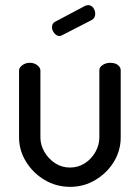

<svg xmlns="http://www.w3.org/2000/svg" viewBox="-20 -718 544 746"><path d="M253 8Q198 8 153 -19Q108 -46 81 -90Q54 -134 54 -184V-444Q54 -455 66.5 -464.5Q79 -474 96 -474Q113 -474 125 -464.5Q137 -455 137 -444V-184Q137 -155 152.5 -128Q168 -101 194 -84Q220 -67 252 -67Q284 -67 310 -84Q336 -101 351 -128Q366 -155 366 -184V-445Q366 -457 379 -465.5Q392 -474 408 -474Q427 -474 438 -465.5Q449 -457 449 -445V-184Q449 -133 422.5 -89.5Q396 -46 351 -19Q306 8 253 8ZM212 -578Q200 -578 191 -589Q182 -600 182 -612Q182 -628 195 -634L312 -696Q318 -698 322 -698Q335 -698 342.5 -687.5Q350 -677 350 -664Q350 -648 336 -640L223 -582Q220 -581 217.5 -579.5Q215 -578 212 -578Z"/></svg>

Font: Dosis ExtraLight Medium
Style: Regular
Weight: 500
Version: Version 3.001; ttfautohint (v1.8.2)